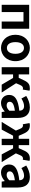

<svg xmlns="http://www.w3.org/2000/svg" viewBox="1622 -2236 628 3913"><g transform="rotate(90 1936.5 -280.0)"><path d="M79 0H226V-444H420V0H566V-560H79Z M958 14C1098 14 1227 -94 1227 -280C1227 -466 1098 -574 958 -574C817 -574 689 -466 689 -280C689 -94 817 14 958 14ZM958 -106C881 -106 839 -174 839 -280C839 -385 881 -454 958 -454C1034 -454 1077 -385 1077 -280C1077 -174 1034 -106 958 -106Z M1350 0H1497V-232H1569L1706 0H1866L1677 -293L1711 -372C1735 -426 1757 -434 1785 -434C1793 -434 1799 -432 1806 -430L1829 -566C1817 -572 1802 -574 1787 -574C1711 -574 1664 -553 1618 -456L1567 -347H1497V-560H1350Z M2080 14C2145 14 2201 -17 2249 -60H2254L2264 0H2384V-327C2384 -489 2311 -574 2169 -574C2081 -574 2001 -540 1936 -500L1988 -402C2040 -433 2090 -456 2142 -456C2211 -456 2235 -414 2237 -359C2012 -335 1915 -272 1915 -153C1915 -57 1980 14 2080 14ZM2129 -101C2086 -101 2055 -120 2055 -164C2055 -215 2100 -252 2237 -268V-156C2202 -121 2171 -101 2129 -101Z M2465 0H2622L2746 -232H2809V0H2939V-232H3003L3127 0H3284L3106 -289L3142 -372C3163 -424 3187 -434 3215 -434C3223 -434 3229 -432 3236 -430L3259 -566C3247 -572 3233 -574 3217 -574C3142 -574 3090 -548 3049 -456L3000 -347H2939V-560H2809V-347H2748L2700 -456C2658 -548 2606 -574 2532 -574C2516 -574 2502 -572 2489 -566L2513 -430C2520 -432 2526 -434 2534 -434C2562 -434 2586 -424 2607 -372L2642 -289Z M3498 14C3563 14 3619 -17 3667 -60H3672L3682 0H3802V-327C3802 -489 3729 -574 3587 -574C3499 -574 3419 -540 3354 -500L3406 -402C3458 -433 3508 -456 3560 -456C3629 -456 3653 -414 3655 -359C3430 -335 3333 -272 3333 -153C3333 -57 3398 14 3498 14ZM3547 -101C3504 -101 3473 -120 3473 -164C3473 -215 3518 -252 3655 -268V-156C3620 -121 3589 -101 3547 -101Z"/></g></svg>

Font: Noto Sans CJK SC
Style: Bold
Weight: 700
Designer: Ryoko NISHIZUKA 西塚涼子 (kana, bopomofo & ideographs); Paul D. Hunt (Latin, Greek & Cyrillic); Sandoll Communications 산돌커뮤니
Foundry: Adobe
Version: Version 2.004;hotconv 1.0.118;makeotfexe 2.5.65603